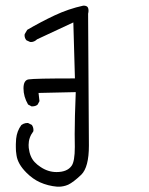

<svg xmlns="http://www.w3.org/2000/svg" viewBox="-20 -395 540 698"><path d="M251.5 92.8 252 139.2Q252 191.9 240.2 208Q224.1 230.5 185.5 230.5Q154.3 230.5 126.5 211.4Q115.2 204.1 106 194.3Q88.4 175.8 84.5 142.6Q84 137.2 84 131.8Q84 105 101.1 82.5Q101.6 80.1 101.6 78.1Q101.6 67.4 95.7 59.1L82 52.2Q81.1 52.2 78.9 52.2Q76.7 52.2 72.8 52.7Q64.9 54.2 57.6 59.6Q41.5 81.1 38.6 109.9Q37.6 121.6 37.6 129.2Q37.6 136.7 37.6 139.9Q37.6 143.1 37.8 147Q38.1 150.9 38.1 154.3Q39.1 161.6 40 169.4Q44.4 201.2 76.2 232.9Q99.1 255.9 125 267.6Q154.3 280.8 188 283.7Q189.9 283.7 195.6 283.7Q201.2 283.7 210.2 282Q219.2 280.3 228 276.4Q246.6 267.6 275.4 240.2Q303.2 212.9 303.2 134.3L300.3 -345.2Q301.8 -351.6 301.8 -355.5Q301.8 -366.2 297.4 -370.4Q293 -374.5 283.7 -374.5Q283.2 -374.5 282.7 -374.5Q229 -362.8 178.2 -338.9Q127.4 -314.9 79.1 -286.6L69.8 -271Q69.3 -269 69.3 -267.1Q69.3 -256.3 76.2 -248.5L88.9 -242.7Q90.8 -242.2 92.3 -242.2Q104.5 -242.2 114.7 -252L246.6 -313.5L252.4 -109.9H248Q106 -109.9 84 -106.4Q65.4 -103.5 65.4 -73.7Q65.4 -43.9 82 -15.1L94.7 -8.3Q96.2 -8.3 97.2 -8.3Q109.4 -8.3 116.7 -14.6L123.5 -27.3L120.1 -57.1L255.4 -60.1Q251.5 34.7 251.5 92.8Z"/></svg>

Font: Bakudai
Style: Light
Weight: 300
Version: Version 1.48